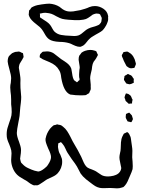

<svg xmlns="http://www.w3.org/2000/svg" viewBox="-20 -974 780 1050"><path d="M212 -690Q215 -692 225 -692Q229 -693 237 -693Q257 -693 274 -682Q279 -679 296 -665Q308 -655 314 -651Q320 -647 334 -638Q348 -629 357 -619.5Q366 -610 370 -598Q372 -591 374 -575Q376 -559 379 -549Q380 -547 382 -541.5Q384 -536 388 -533L397 -527Q398 -526 399 -525Q400 -524 401 -524Q403 -525 405.5 -527.5Q408 -530 409 -532Q415 -535 415 -537V-539Q415 -547 413 -551Q412 -559 412.5 -565Q413 -571 413 -575Q413 -582 414 -590.5Q415 -599 416 -603Q416 -611 413.5 -624Q411 -637 410 -647Q410 -661 413 -668Q414 -671 418 -675Q424 -684 426 -686Q434 -692 445 -696Q460 -701 473 -701Q485 -701 494 -698Q503 -696 507 -693Q508 -692 511 -683Q511 -682 513.5 -678.5Q516 -675 515 -673Q515 -671 510 -663Q507 -656 501 -648Q495 -640 492 -636Q486 -625 484 -611Q482 -597 482 -594Q480 -586 476.5 -571Q473 -556 473 -546Q473 -540 475 -524Q477 -508 476 -499Q476 -497 476.5 -492.5Q477 -488 476 -485Q476 -483 474.5 -480.5Q473 -478 472 -476Q469 -467 468 -466Q467 -464 464 -462.5Q461 -461 459 -460Q450 -454 450 -454Q447 -453 439 -453Q429 -452 421.5 -452.5Q414 -453 409 -453Q403 -453 394 -453.5Q385 -454 373 -456Q365 -456 362 -458Q328 -473 315 -548Q313 -566 311 -572Q309 -581 304 -589Q299 -597 294 -604Q283 -617 268 -625.5Q253 -634 230 -643Q211 -650 203 -657Q201 -657 197 -661V-663Q197 -671 200 -678Q203 -680 206.5 -684.5Q210 -689 212 -690ZM694 -225Q696 -218 698 -200Q699 -191 701.5 -175.5Q704 -160 704 -149L703 -114Q703 -106 705 -90L706 -65Q706 -54 705 -49Q702 -37 689 -8Q684 5 677.5 18.5Q671 32 663 41Q661 43 659 45Q657 47 655 49L645 52Q634 56 620 56Q611 56 602 55Q593 54 583 54L547 55Q532 55 524 53Q511 50 500.5 43.5Q490 37 472 23L450 6Q432 -9 421 -25L411 -44Q406 -55 401 -63Q393 -77 373 -103L349 -139Q344 -147 337.5 -162Q331 -177 323 -186Q322 -187 318.5 -191.5Q315 -196 313 -197L306 -193Q305 -193 302.5 -192Q300 -191 299 -190Q298 -189 298 -182Q296 -170 298 -164Q300 -149 301 -148Q304 -137 310 -128Q316 -114 318 -107Q320 -101 320 -89Q320 -72 313.5 -55.5Q307 -39 296 -27Q285 -15 267 -7Q249 1 241 5Q234 8 218 20L198 33Q196 34 193 36Q190 38 186 39Q183 40 179.5 39.5Q176 39 175 39Q173 39 169.5 39.5Q166 40 164 39Q162 39 159.5 37.5Q157 36 155 35Q148 32 140 26Q132 20 128 17L109 6Q85 -7 73 -19Q58 -34 49.5 -55.5Q41 -77 41 -99Q41 -108 42 -117.5Q43 -127 43 -136Q43 -152 37 -167.5Q31 -183 30 -186Q18 -212 17 -228Q15 -253 21 -274Q28 -298 31 -305Q32 -308 38 -325.5Q44 -343 44 -361Q44 -382 41 -404V-428Q41 -444 40 -452Q39 -460 37.5 -473.5Q36 -487 36 -496Q36 -509 39 -521Q41 -537 41 -546Q41 -563 31 -597Q23 -625 22 -637Q22 -656 29 -667Q29 -667 36 -674Q44 -682 46 -683Q49 -684 54 -686.5Q59 -689 63 -690Q67 -691 72.5 -691Q78 -691 82 -692H84Q88 -692 100 -685Q104 -685 105 -683Q106 -683 106 -681Q106 -678 107.5 -673Q109 -668 109 -663Q109 -661 105.5 -655.5Q102 -650 101 -647Q98 -642 93.5 -635Q89 -628 87 -624Q83 -612 83 -603Q83 -601 86 -586Q87 -579 89.5 -564Q92 -549 92 -538Q92 -530 91.5 -519Q91 -508 92 -493Q92 -485 94 -469Q96 -451 96 -444Q96 -430 94 -412.5Q92 -395 91 -388L89 -364Q89 -356 87 -340Q86 -331 84 -322.5Q82 -314 81 -307Q72 -262 72 -247Q72 -229 84 -199Q88 -188 91.5 -176Q95 -164 95 -153Q95 -146 94 -136.5Q93 -127 92 -122Q90 -112 90 -106Q93 -89 96 -84Q96 -84 104 -76Q116 -63 132 -55.5Q148 -48 151 -47Q171 -39 180 -38Q186 -36 189 -36Q203 -37 222 -52Q236 -62 243 -74Q259 -98 259 -115Q259 -131 244 -161Q235 -182 231.5 -193.5Q228 -205 229 -215L233 -231Q237 -244 245 -257.5Q253 -271 262 -279Q269 -286 272 -288Q274 -289 278 -290Q282 -291 284 -291L292 -294Q295 -294 296.5 -293Q298 -292 300 -292Q302 -292 306.5 -291Q311 -290 314 -289Q318 -287 320.5 -284.5Q323 -282 325 -281Q338 -271 347.5 -256.5Q357 -242 365 -226Q373 -210 377 -202L389 -181Q394 -173 405 -153.5Q416 -134 424 -117Q427 -111 432.5 -97.5Q438 -84 444 -74Q450 -64 458 -58Q465 -53 483 -47Q496 -42 505 -37Q512 -33 520.5 -26.5Q529 -20 535 -17Q548 -9 571 -9Q583 -9 601 -13Q617 -18 621 -21Q630 -26 636 -35Q642 -44 643 -53Q643 -60 641 -66Q640 -74 636.5 -88.5Q633 -103 633 -114Q633 -122 637 -140Q638 -144 639 -149Q640 -154 640 -161Q641 -171 641 -184Q641 -197 643 -205Q644 -219 653 -235Q654 -237 655.5 -240Q657 -243 659 -244Q660 -245 662.5 -245.5Q665 -246 666 -247Q668 -248 671.5 -250Q675 -252 677 -251Q679 -251 686 -242Q688 -238 690 -233.5Q692 -229 694 -225ZM674 -611Q672 -612 670 -616Q668 -620 667 -622Q665 -626 660 -635.5Q655 -645 653 -652Q646 -666 646 -670Q646 -674 653 -684Q654 -685 654 -686.5Q654 -688 655 -689Q657 -690 661 -690Q663 -690 667 -691Q671 -692 675 -692Q679 -692 687 -686Q700 -679 709 -664.5Q718 -650 721 -634Q724 -626 723 -623Q723 -621 721 -617Q719 -613 718 -610Q717 -609 716.5 -606.5Q716 -604 715 -603Q713 -602 709 -602Q699 -600 691 -601Q688 -602 682.5 -605Q677 -608 674 -611ZM670 -518 667 -523Q665 -526 662 -530.5Q659 -535 658 -537V-539Q658 -546 660 -550Q660 -557 661 -558Q663 -561 671 -564Q676 -569 679 -569Q680 -570 683.5 -568Q687 -566 689 -565Q698 -562 699 -560Q703 -557 708 -547Q708 -547 712 -543L711 -532Q711 -531 711.5 -526.5Q712 -522 711 -521Q710 -520 708.5 -520Q707 -520 706 -519Q698 -514 688 -513Q673 -516 670 -518ZM696 -448Q699 -443 701 -436L705 -429Q705 -426 702 -414Q702 -413 702.5 -411.5Q703 -410 701 -408Q700 -407 698.5 -407.5Q697 -408 696 -408Q694 -408 689.5 -407Q685 -406 683 -407Q681 -408 680 -410Q679 -412 677 -413L667 -422L664 -433Q663 -435 662 -437Q661 -439 661 -442Q661 -443 664 -452Q665 -453 666 -457Q667 -461 668 -462Q668 -463 671 -463Q673 -463 682 -460Q684 -458 689 -455Q694 -452 696 -448ZM701 -343Q702 -341 705 -330Q705 -328 706 -326.5Q707 -325 707 -323Q707 -321 704.5 -317Q702 -313 701 -310Q700 -309 699.5 -307.5Q699 -306 698 -306Q696 -305 692 -307Q690 -308 685 -308.5Q680 -309 678 -310Q677 -311 676 -313.5Q675 -316 674 -317L668 -329Q667 -332 667.5 -336Q668 -340 668 -341Q669 -343 668.5 -345.5Q668 -348 669 -350Q669 -351 674 -353Q682 -357 687 -358Q700 -345 701 -343ZM541 -808Q533 -801 521 -794.5Q509 -788 504 -785Q478 -771 468 -760Q463 -756 454 -744Q445 -732 438 -727Q436 -725 433.5 -724Q431 -723 429 -722Q427 -721 424 -719.5Q421 -718 419 -718H417Q405 -718 393 -723Q381 -728 379 -729Q368 -735 358 -738Q334 -745 305 -745Q266 -747 249 -759Q236 -768 226 -786Q216 -804 210 -812Q200 -826 178 -842Q149 -864 141 -882L137 -893L138 -904Q138 -913 139 -916Q141 -920 145 -922Q146 -924 148.5 -928Q151 -932 154 -934L164 -939Q182 -947 208 -950Q236 -954 250 -954Q281 -952 305 -937L322 -924Q341 -911 362 -911H368Q381 -911 393 -914Q419 -917 445 -926Q452 -928 458 -930.5Q464 -933 468 -935Q483 -941 499 -941Q523 -941 545 -926.5Q567 -912 571 -888Q572 -886 571.5 -882.5Q571 -879 571 -877Q571 -874 571.5 -870.5Q572 -867 571 -863Q570 -860 569 -855.5Q568 -851 565 -845Q564 -840 553 -823Q551 -820 547.5 -815.5Q544 -811 541 -808ZM487 -894Q487 -894 475 -885Q460 -874 450 -870Q440 -866 415 -864Q388 -863 355 -866Q331 -868 320 -871Q311 -873 288 -885Q273 -894 262 -898Q252 -902 230 -904H225Q216 -904 206 -901Q204 -901 201.5 -900.5Q199 -900 198 -899Q197 -898 198 -896.5Q199 -895 199 -894Q199 -892 198.5 -886Q198 -880 200 -878Q201 -877 202.5 -876.5Q204 -876 205 -875Q213 -869 217 -867Q222 -864 234 -856Q246 -848 254 -838Q260 -830 266 -818.5Q272 -807 278 -801Q293 -787 314 -783Q335 -779 369 -778L386 -777Q398 -777 408 -780Q417 -783 426 -790Q435 -797 437 -799Q453 -813 462 -817Q470 -821 476 -823Q482 -825 486 -826Q502 -830 511 -834Q513 -835 516.5 -836.5Q520 -838 522 -839Q533 -850 534 -855Q535 -857 535 -861.5Q535 -866 536 -869Q536 -871 536.5 -873Q537 -875 536 -877Q536 -879 534 -882Q532 -885 531 -887Q531 -888 529.5 -891.5Q528 -895 526 -896Q521 -900 506 -900Q496 -898 487 -894Z"/></svg>

Font: Rubik-Burned
Style: Regular
Weight: 400
Designer: NaN (generative design), Hubert & Fischer (Rubik source font outlines)
Foundry: NaN, Hubert & Fischer
Version: Version 1.000